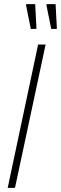

<svg xmlns="http://www.w3.org/2000/svg" viewBox="-20 -902 293 922"><path d="M17 0 163 -688H199L52 0ZM154 -763H128L105 -877L106 -882H149L155 -768ZM252 -763H226L203 -877L204 -882H247L253 -768Z"/></svg>

Font: Saira Condensed Thin
Style: Italic
Weight: 250
Width: 3
Italic angle: -12°
Designer: Hector Gatti with collaboration of the Omnibus-Type team
Foundry: Omnibus-Type
Version: Version 1.101